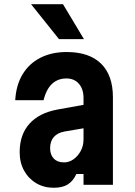

<svg xmlns="http://www.w3.org/2000/svg" viewBox="-20 -874 640 908"><path d="M385 -380V-269L285 -252Q252 -246 234.5 -226Q217 -206 217 -173Q217 -142 234.5 -124Q252 -106 283 -106Q307 -106 328 -121Q349 -136 362 -160.5Q375 -185 375 -215V-410Q375 -453 353 -478Q331 -503 294 -503Q266 -503 244.5 -491Q223 -479 208.5 -456Q194 -433 186 -400H52Q56 -471 86.5 -522Q117 -573 170.5 -600.5Q224 -628 295 -628Q402 -628 458 -573Q514 -518 514 -414V0H375V-51H341Q327 -19 301.5 -2.5Q276 14 234 14Q188 14 151.5 -7.5Q115 -29 94 -67Q73 -105 73 -154Q73 -237 119 -288.5Q165 -340 252 -356ZM377 -689H259L127 -854H278Z"/></svg>

Font: Martian Mono Condensed SemiBold
Style: Regular
Weight: 600
Width: 3
Designer: Roman Shamin
Foundry: Evil Martians
Version: Version 1.000